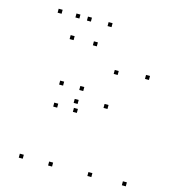

<svg xmlns="http://www.w3.org/2000/svg" viewBox="-111 -832 842 934"><g transform="rotate(15 310.0 -365.0)"><path d="M278.1 -316.4V-336.4H258.1V-316.4ZM434.6 10V-10H414.6V10ZM608.2 10V-10H588.2V10ZM424.7 -330.4V-350.4H404.7V-330.4ZM236.8 -720V-740H216.8V-720ZM89.2 -720V-740H69.2V-720ZM89.2 10V-10H69.2V10ZM236.8 10V-10H216.8V10ZM186.7 -273.3V-293.3H166.7V-273.3ZM285.7 -273.3V-293.3H265.7V-273.3ZM583 -518.9V-538.9H563V-518.9ZM340.7 -720V-740H320.7V-720ZM178.8 -720V-740H158.8V-720ZM178.8 -611.2V-631.2H158.8V-611.2ZM295.8 -611.2V-631.2H275.8V-611.2ZM429.8 -503V-523H409.8V-503ZM288.2 -384.2V-404.2H268.2V-384.2ZM186.7 -384.2V-404.2H166.7V-384.2Z"/></g></svg>

Font: Monaspace Neon Dots Var
Style: Regular
Weight: 400
Designer: Riley Cran and the Lettermatic Team
Version: Version 1.100 (Monaspace Neon Dots)